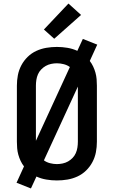

<svg xmlns="http://www.w3.org/2000/svg" viewBox="-20 -1007 640 1080"><path d="M154 53 73 21 115 -71Q104 -85 96 -102Q88 -119 83 -137Q78 -155 76.5 -173.5Q75 -192 75 -210V-525Q75 -555 80.5 -584Q86 -613 100 -639.5Q114 -666 135.5 -687Q157 -708 184 -720.5Q211 -733 240.5 -738Q270 -743 300 -743Q330 -743 359.5 -738Q389 -733 415 -721L446 -788L527 -756L485 -664Q496 -650 504 -633Q512 -616 517 -598Q522 -580 523.5 -561.5Q525 -543 525 -525V-210Q525 -180 519.5 -151Q514 -122 500 -95.5Q486 -69 464.5 -48Q443 -27 416 -14.5Q389 -2 359.5 3Q330 8 300 8Q270 8 240.5 3Q211 -2 185 -14ZM182 -215 373 -630Q358 -641 338.5 -646Q319 -651 300 -651Q284 -651 267.5 -647.5Q251 -644 237 -636Q223 -628 211.5 -616Q200 -604 193.5 -589Q187 -574 184.5 -557.5Q182 -541 182 -525ZM300 -84Q316 -84 332.5 -87.5Q349 -91 363 -99Q377 -107 388.5 -119Q400 -131 406.5 -146Q413 -161 415.5 -177.5Q418 -194 418 -210V-520L227 -105Q242 -94 261.5 -89Q281 -84 300 -84ZM285 -789 227 -841 365 -987 436 -923Z"/></svg>

Font: Iosevka Semibold Extended
Style: Regular
Weight: 600
Width: 7
Monospace: yes
Designer: Belleve Invis
Foundry: Belleve Invis
Version: Version 32.5.0; ttfautohint (v1.8.4)